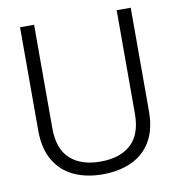

<svg xmlns="http://www.w3.org/2000/svg" viewBox="-80 -773 801 861"><g transform="rotate(-10 320.0 -343.0)"><path d="M68 -229V-700H132V-229Q132 -135 181.5 -89.5Q231 -44 320 -44Q409 -44 458.5 -89.5Q508 -135 508 -229V-700H572V-229Q572 -147 540.5 -93Q509 -39 452 -12.5Q395 14 320 14Q245 14 188.5 -12.5Q132 -39 100 -93Q68 -147 68 -229Z"/></g></svg>

Font: Space Grotesk Frontify Light
Style: Regular
Weight: 300
Designer: Florian Karsten
Version: Version 2.000